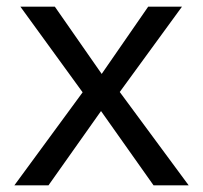

<svg xmlns="http://www.w3.org/2000/svg" viewBox="-20 -554 606 574"><path d="M439 0 282 -222 125 0H23L227 -278L41 -534H144L284 -333L423 -534H524L338 -279L544 0Z"/></svg>

Font: Martel Sans
Style: Regular
Weight: 400
Designer: Dan Reynolds and Mathieu Réguer
Foundry: Dan Reynolds and Mathieu Réguer
Version: Version 1.002; ttfautohint (v1.1) -l 5 -r 5 -G 72 -x 0 -D la